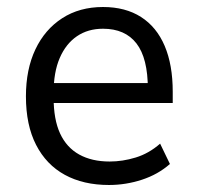

<svg xmlns="http://www.w3.org/2000/svg" viewBox="-20 -519 565 548"><path d="M291 9Q218 9 165 -20Q112 -49 83 -105.5Q54 -162 54 -244Q54 -321 81 -378Q108 -435 157.5 -467Q207 -499 274 -499Q338 -499 382.5 -470.5Q427 -442 450 -388Q473 -334 473 -257V-225H116V-282H419L402 -265Q402 -353 369.5 -395Q337 -437 274 -437Q231 -437 199.5 -415.5Q168 -394 150.5 -353.5Q133 -313 133 -254V-241Q133 -178 151.5 -138Q170 -98 206 -78Q242 -58 293 -58Q330 -58 367.5 -69.5Q405 -81 437 -109L465 -51Q431 -21 385 -6Q339 9 291 9Z"/></svg>

Font: Nunito Sans 10pt SemiCondensed
Style: Regular
Weight: 400
Width: 4
Designer: Vernon Adams
Foundry: Vernon Adams
Version: Version 3.101;gftools[0.9.27]